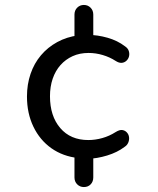

<svg xmlns="http://www.w3.org/2000/svg" viewBox="-20 -634 640 776"><path d="M319 122Q303 122 292 111Q281 100 281 83V-18L297 5Q234 -2 187.5 -35Q141 -68 115 -122Q89 -176 89 -244Q89 -293 103.5 -335.5Q118 -378 145.5 -410.5Q173 -443 211.5 -464Q250 -485 296 -491L281 -463V-575Q281 -592 292 -603Q303 -614 319 -614Q335 -614 346 -603Q357 -592 357 -575V-467L335 -493Q374 -493 414.5 -481.5Q455 -470 485 -447Q497 -439 500.5 -428Q504 -417 501.5 -406.5Q499 -396 491 -388.5Q483 -381 472 -380Q461 -379 447 -388Q424 -403 395.5 -411.5Q367 -420 338 -420Q302 -420 273.5 -407Q245 -394 224.5 -371Q204 -348 193 -316Q182 -284 182 -245Q182 -165 223.5 -116.5Q265 -68 337 -68Q365 -68 393.5 -76Q422 -84 447 -100Q463 -110 474 -108.5Q485 -107 492.5 -99Q500 -91 501.5 -80Q503 -69 498.5 -58Q494 -47 483 -40Q454 -18 413 -5.5Q372 7 333 8L357 -14V83Q357 100 346.5 111Q336 122 319 122Z"/></svg>

Font: Nunito Medium
Style: Regular
Weight: 500
Designer: Vernon Adams
Foundry: Vernon Adams
Version: Version 3.602